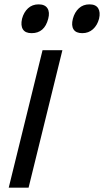

<svg xmlns="http://www.w3.org/2000/svg" viewBox="-20 -860 477 880"><path d="M266 -630 111 0H20L175 -630ZM201 -774Q184 -708 125 -708Q96 -708 85 -725.5Q74 -743 81 -774Q89 -804 108.5 -822Q128 -840 157 -840Q186 -840 197.5 -822Q209 -804 201 -774ZM434 -774Q426 -744 406 -726Q386 -708 357 -708Q328 -708 317 -725.5Q306 -743 314 -774Q322 -804 341.5 -822Q361 -840 390 -840Q419 -840 430 -822Q441 -804 434 -774Z"/></svg>

Font: Sinkin Sans 400 Italic
Style: Italic
Weight: 400
Italic angle: -112°
Designer: Keith Bates
Foundry: K-Type
Version: Sinkin Sans (version 1.0)  by Keith Bates   •   © 2014   www